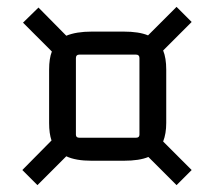

<svg xmlns="http://www.w3.org/2000/svg" viewBox="-20 -591 623 559"><path d="M45 -96 130 -182Q123 -202 123 -233V-388Q123 -421 131 -441L47 -525L92 -569L173 -487Q202 -499 247 -499H340Q385 -499 411 -488L494 -571L538 -527L455 -444Q464 -422 464 -388V-233Q464 -202 455 -179L538 -96L494 -52L412 -134Q386 -123 340 -123H247Q200 -123 173 -136L89 -52ZM376 -432H211Q201 -432 201 -422V-199Q201 -190 211 -190H376Q386 -190 386 -199V-422Q386 -432 376 -432Z"/></svg>

Font: Gemunu Libre
Style: Regular
Weight: 400
Designer: Puspanada Ekanayake, Sola Matas, Pathum Egodawatta, Kosala Senevirathne
Foundry: mooniak
Version: Version 1.100